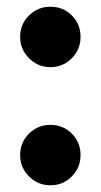

<svg xmlns="http://www.w3.org/2000/svg" viewBox="-20 -542 300 572"><path d="M40 -432Q40 -470 66.5 -496Q93 -522 130 -522Q168 -522 194 -496Q220 -470 220 -432Q220 -395 194 -368.5Q168 -342 130 -342Q93 -342 66.5 -368.5Q40 -395 40 -432ZM40 -80Q40 -118 66.5 -144Q93 -170 130 -170Q168 -170 194 -144Q220 -118 220 -80Q220 -43 194 -16.5Q168 10 130 10Q93 10 66.5 -16.5Q40 -43 40 -80Z"/></svg>

Font: Raigarh
Style: Regular
Weight: 400
Designer: jaikishan Patel
Foundry: MagicType
Version: Version 1.000;FEAKit 1.0